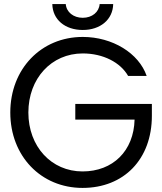

<svg xmlns="http://www.w3.org/2000/svg" viewBox="-20 -923 807 955"><path d="M390.6 11.7C596.2 11.7 735.4 -130.9 735.4 -347.2V-406.2H354.5V-328.1H649.4C645.5 -172.4 541.5 -70.3 390.6 -70.3C235.4 -70.3 121.1 -194.3 121.1 -363.3C121.1 -532.7 235.8 -657.2 391.6 -657.2C493.2 -657.2 579.1 -612.3 617.2 -545.4H709.5C670.4 -658.7 539.1 -739.3 391.6 -739.3C184.6 -739.3 31.2 -580.1 31.2 -363.3C31.2 -147 183.6 11.7 390.6 11.7ZM240.2 -902.8C241.7 -825.7 303.2 -773.9 391.6 -773.9C479 -773.9 541.5 -825.7 543 -902.8H475.6C472.7 -862.8 438 -834.5 391.6 -834.5C345.2 -834.5 310.1 -862.8 307.1 -902.8Z"/></svg>

Font: Guggenheim Sans Display
Style: Regular
Weight: 400
Designer: Modified by Tom Baber under direction of Pentagram Design 2023
Foundry: rsms
Version: Version 1.001;Glyphs 3.1.2 (3151)